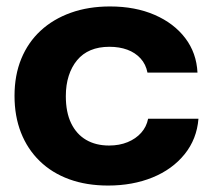

<svg xmlns="http://www.w3.org/2000/svg" viewBox="-20 -566 656 595"><path d="M315 9Q248 9 194.5 -10.5Q141 -30 103 -67Q65 -104 45 -155Q25 -206 25 -269Q25 -333 46 -384Q67 -435 106 -471Q145 -507 199.5 -526.5Q254 -546 321 -546Q399 -546 459 -520Q519 -494 554 -448Q589 -402 592 -341H437Q432 -367 415.5 -385Q399 -403 374.5 -412Q350 -421 319 -421Q286 -421 261 -410.5Q236 -400 219 -379.5Q202 -359 193 -331Q184 -303 184 -268Q184 -218 200.5 -184Q217 -150 247 -132.5Q277 -115 318 -115Q350 -115 375.5 -125.5Q401 -136 417.5 -154.5Q434 -173 439 -198H595Q590 -135 552 -88Q514 -41 452.5 -16Q391 9 315 9Z"/></svg>

Font: Mona Sans SemiExpanded
Style: Bold
Weight: 700
Width: 6
Designer: Deni Anggara
Foundry: GitHub
Version: Version 2.000